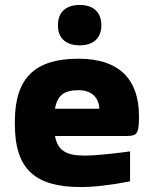

<svg xmlns="http://www.w3.org/2000/svg" viewBox="-20 -746 621 775"><path d="M541 -277C541 -422 465 -509 297 -509C125 -509 40 -435 40 -256V-244C40 -62 123 9 306 9C360 9 427 1 505 -14V-135C463 -129 373 -118 322 -118C247 -118 213 -138 202 -197H483C532 -197 541 -200 541 -277ZM202 -307C211 -361 239 -382 297 -382C350 -382 379 -352 381 -307ZM214 -642C214 -594 244 -563 302 -563C358 -563 389 -594 389 -642V-645C389 -695 358 -726 302 -726C244 -726 214 -695 214 -645Z"/></svg>

Font: LT Wave Text Black
Style: Regular
Weight: 900
Designer: Daniel Lyons
Version: Version 2.5 (Glyphs App)